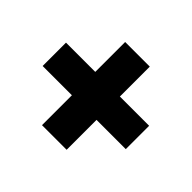

<svg xmlns="http://www.w3.org/2000/svg" viewBox="-124 -744 849 849"><g transform="rotate(45 300.0 -320.0)"><path d="M40 -247V-393H560V-247ZM377 -60H223V-580H377Z"/></g></svg>

Font: Tektur SemiCondensed
Style: Bold
Weight: 700
Width: 4
Designer: Adam Jagosz
Foundry: Adam Jagosz
Version: Version 1.005;gftools[0.9.30]